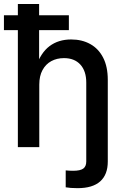

<svg xmlns="http://www.w3.org/2000/svg" viewBox="-22 -748 637 976"><path d="M372.6 208.5Q354 208.5 338.1 207.3Q322.3 206.1 312 204.1V118.2Q320.3 119.1 331.1 119.6Q341.8 120.1 349.6 120.1Q386.2 120.1 401.4 108.9Q416.5 97.7 416.5 72.8V0H525.9V73.2Q525.9 139.6 487.3 174.1Q448.7 208.5 372.6 208.5ZM177.7 -317.9V0H68.8V-727.5H176.8V-407.2H160.6Q184.6 -479.5 229.7 -513.4Q274.9 -547.4 339.8 -547.4Q395 -547.4 437 -523.9Q479 -500.5 502.4 -454.8Q525.9 -409.2 525.9 -341.8V0H416.5V-328.1Q416.5 -386.7 386.5 -419.7Q356.4 -452.6 303.2 -452.6Q267.1 -452.6 238.8 -437.3Q210.4 -421.9 194.1 -391.8Q177.7 -361.8 177.7 -317.9ZM-2 -594.7V-670.4H328.1V-594.7Z"/></svg>

Font: V-Inter
Style: Medium-500
Weight: 500
Designer: Rasmus Andersson
Foundry: rsms
Version: Version 4.000;git-4146feb